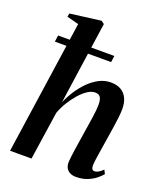

<svg xmlns="http://www.w3.org/2000/svg" viewBox="-150 -914 863 1022"><g transform="rotate(20 281.0 -403.0)"><path d="M402 11Q384 11 370 4.5Q356 -2 347.8 -15.2Q339.5 -28.5 339.5 -50Q340 -60.5 342.2 -79.8Q344.5 -99 348 -123.2Q351.5 -147.5 355.8 -173.8Q360 -200 363.5 -223.5Q367.5 -248.5 371.2 -272.8Q375 -297 378.2 -319Q381.5 -341 383.2 -359.5Q385 -378 385 -390.5Q385 -410 381.2 -422.2Q377.5 -434.5 368.8 -440.5Q360 -446.5 345 -446.5Q326 -446.5 303.5 -431.8Q281 -417 259 -392Q237 -367 218.2 -336.2Q199.5 -305.5 188 -273.5L147.5 0H26L136 -757.5L69 -775L72.5 -794.5L247 -817L264.5 -804.5L197.5 -337.5Q212.5 -372.5 234.2 -406Q256 -439.5 283.2 -466.5Q310.5 -493.5 341.5 -509.5Q372.5 -525.5 407 -525.5Q441.5 -525.5 464.8 -511.8Q488 -498 499.8 -472.8Q511.5 -447.5 511.5 -413Q511.5 -390.5 508 -362Q504.5 -333.5 499.8 -302.2Q495 -271 490 -239.5Q486.5 -218 483 -195Q479.5 -172 476 -150.2Q472.5 -128.5 470 -110.2Q467.5 -92 467 -80Q467 -63.5 472 -57.2Q477 -51 485 -51Q494.5 -51 506 -57Q517.5 -63 532 -77.5L543 -55.5Q532.5 -42.5 513.2 -27Q494 -11.5 466.2 -0.2Q438.5 11 402 11ZM56.5 -664H375L370 -627.5H51.5Z"/></g></svg>

Font: Merriweather 120pt SemiBold
Style: Italic
Weight: 600
Italic angle: -7.8°
Version: Version 2.101